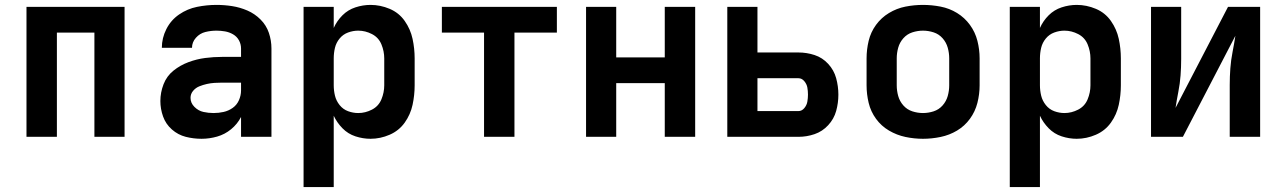

<svg xmlns="http://www.w3.org/2000/svg" viewBox="-20 -558 5224 783"><path d="M88 0H212V-425H365V0H488V-530H88Z M802 8Q834 8 865.5 -1Q897 -10 922.5 -31Q948 -52 963 -81V0H1087V-360Q1087 -393 1076.5 -424Q1066 -455 1042.5 -478.5Q1019 -502 989 -515Q959 -528 927 -533Q895 -538 863 -538Q823 -538 783.5 -530Q744 -522 710.5 -499Q677 -476 658.5 -439.5Q640 -403 640 -363H763Q763 -386 779 -404Q795 -422 817.5 -427.5Q840 -433 863 -433Q880 -433 897.5 -430Q915 -427 930.5 -418Q946 -409 954.5 -393.5Q963 -378 963 -360V-326H886Q851 -326 816.5 -321.5Q782 -317 748.5 -304.5Q715 -292 687.5 -270Q660 -248 647 -214.5Q634 -181 634 -146Q634 -114 645 -83Q656 -52 681 -30Q706 -8 737.5 0Q769 8 802 8ZM851 -97Q830 -97 809.5 -101.5Q789 -106 773 -122Q757 -138 757 -159Q757 -175 767.5 -187.5Q778 -200 793 -206Q808 -212 823.5 -215.5Q839 -219 855 -220Q871 -221 886 -221H963V-189Q963 -169 954.5 -149.5Q946 -130 929 -118Q912 -106 892 -101.5Q872 -97 851 -97Z M1218 205H1341V-86Q1354 -58 1376.5 -35Q1399 -12 1429.5 -2Q1460 8 1491 8Q1531 8 1569 -8.5Q1607 -25 1630.5 -58Q1654 -91 1662.5 -130.5Q1671 -170 1671 -210V-320Q1671 -360 1662.5 -399.5Q1654 -439 1630.5 -472.5Q1607 -506 1569 -522Q1531 -538 1491 -538Q1460 -538 1429.5 -528Q1399 -518 1376.5 -495.5Q1354 -473 1341 -444V-530H1218ZM1441 -97Q1420 -97 1399.5 -104.5Q1379 -112 1365 -129.5Q1351 -147 1346 -168Q1341 -189 1341 -210V-320Q1341 -342 1346 -363Q1351 -384 1365 -401Q1379 -418 1399.5 -425.5Q1420 -433 1441 -433Q1470 -433 1497 -419Q1524 -405 1535.5 -377Q1547 -349 1547 -320V-210Q1547 -181 1535.5 -153Q1524 -125 1497 -111Q1470 -97 1441 -97Z M1954 0H2078V-425H2251V-530H1782V-425H1954Z M2370 0H2493V-219H2691V0H2815V-530H2691V-324H2493V-530H2370Z M2946 0H3236Q3270 0 3302 -11Q3334 -22 3357.5 -47.5Q3381 -73 3390 -105.5Q3399 -138 3399 -172Q3399 -206 3390 -239Q3381 -272 3357.5 -297.5Q3334 -323 3302 -333.5Q3270 -344 3236 -344H3069V-530H2946ZM3236 -105H3069V-239H3236Q3250 -239 3260 -227Q3270 -215 3272.5 -201Q3275 -187 3275 -172Q3275 -158 3272.5 -143.5Q3270 -129 3260 -117Q3250 -105 3236 -105Z M3744 8Q3780 8 3816 0.5Q3852 -7 3883 -25.5Q3914 -44 3935.5 -73.5Q3957 -103 3966 -138.5Q3975 -174 3975 -210V-320Q3975 -356 3966 -391.5Q3957 -427 3935.5 -456.5Q3914 -486 3883 -505Q3852 -524 3816 -531Q3780 -538 3744 -538Q3708 -538 3672.5 -531Q3637 -524 3605.5 -505Q3574 -486 3552.5 -456.5Q3531 -427 3522.5 -391.5Q3514 -356 3514 -320V-210Q3514 -174 3522.5 -138.5Q3531 -103 3552.5 -73.5Q3574 -44 3605.5 -25.5Q3637 -7 3672.5 0.5Q3708 8 3744 8ZM3744 -97Q3722 -97 3700.5 -104Q3679 -111 3664 -128Q3649 -145 3643 -166.5Q3637 -188 3637 -210V-320Q3637 -342 3643 -363.5Q3649 -385 3664 -402Q3679 -419 3700.5 -426Q3722 -433 3744 -433Q3766 -433 3787.5 -426Q3809 -419 3824 -402Q3839 -385 3845 -363.5Q3851 -342 3851 -320V-210Q3851 -188 3845 -166.5Q3839 -145 3824 -128Q3809 -111 3787.5 -104Q3766 -97 3744 -97Z M4098 205H4221V-86Q4234 -58 4256.5 -35Q4279 -12 4309.5 -2Q4340 8 4371 8Q4411 8 4449 -8.5Q4487 -25 4510.5 -58Q4534 -91 4542.5 -130.5Q4551 -170 4551 -210V-320Q4551 -360 4542.5 -399.5Q4534 -439 4510.5 -472.5Q4487 -506 4449 -522Q4411 -538 4371 -538Q4340 -538 4309.5 -528Q4279 -518 4256.5 -495.5Q4234 -473 4221 -444V-530H4098ZM4321 -97Q4300 -97 4279.5 -104.5Q4259 -112 4245 -129.5Q4231 -147 4226 -168Q4221 -189 4221 -210V-320Q4221 -342 4226 -363Q4231 -384 4245 -401Q4259 -418 4279.5 -425.5Q4300 -433 4321 -433Q4350 -433 4377 -419Q4404 -405 4415.5 -377Q4427 -349 4427 -320V-210Q4427 -181 4415.5 -153Q4404 -125 4377 -111Q4350 -97 4321 -97Z M4674 0H4804L5018 -412Q5013 -379 5006.5 -346Q5000 -313 4997.5 -279.5Q4995 -246 4995 -212V0H5119V-530H4988L4774 -118Q4779 -151 4785.5 -184Q4792 -217 4794.5 -250.5Q4797 -284 4797 -318V-530H4674Z"/></svg>

Font: Iosevka Sparkle
Style: Bold
Weight: 700
Designer: Belleve Invis
Foundry: Belleve Invis
Version: Version 4.5.0; ttfautohint (v1.8.3)